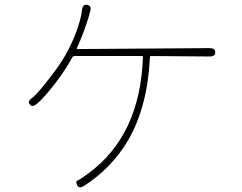

<svg xmlns="http://www.w3.org/2000/svg" viewBox="-20 -786 1040 826"><path d="M341 14Q320 27 312 11Q304 -6 314 -9.5Q324 -13 360 -40Q583 -203 595 -540Q595 -545 590 -545H301Q294 -545 291 -539Q263 -487 215 -424Q164 -359 137 -338Q118 -323 108 -337Q97 -350 117 -364Q140 -380 197 -455Q245 -516 273 -570Q309 -640 325 -702Q328 -713 330 -724L333 -745Q337 -770 356 -765Q375 -761 368 -737L360 -708Q356 -696 352 -684Q331 -622 311 -580Q309 -575 314 -575L882 -579Q906 -579 906 -561Q906 -543 882 -543L630 -545Q625 -545 625 -540Q615 -328 532 -184Q461 -63 341 14Z"/></svg>

Font: Resource Han Rounded JP ExtraLight
Style: Regular
Weight: 250
Designer: Cyano Hao (round all glyphs); Ryoko NISHIZUKA 西塚涼子 (kana, bopomofo & ideographs); Paul D. Hunt (Latin, Greek & Cyrillic)
Foundry: Cyano Hao
Version: 0.990